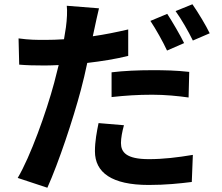

<svg xmlns="http://www.w3.org/2000/svg" viewBox="-20 -823 1040 900"><path d="M803 -771C831 -732 863 -676 884 -633L963 -667C947 -701 908 -766 882 -803ZM581 -685C525 -672 471 -661 415 -653L423 -690C428 -713 437 -756 444 -784L293 -796C296 -772 294 -732 289 -695C286 -680 284 -660 280 -639C250 -637 221 -636 192 -636C151 -636 118 -636 67 -643L70 -520C105 -517 142 -516 190 -516C210 -516 232 -517 255 -518C248 -490 241 -462 234 -435C197 -297 122 -88 63 11L202 57C255 -61 322 -262 359 -401C370 -442 380 -485 389 -528C457 -536 521 -546 581 -561ZM843 -621C825 -658 788 -721 764 -758L685 -725C711 -686 744 -627 763 -586ZM503 -368C567 -375 625 -379 694 -379C754 -379 815 -373 864 -366L867 -486C807 -493 749 -494 693 -494C629 -494 559 -491 503 -484ZM442 -246C434 -207 425 -161 425 -114C425 -14 504 44 677 44C757 44 823 37 879 30L884 -97C812 -85 746 -77 678 -77C571 -77 547 -110 547 -153C547 -176 553 -207 561 -236Z"/></svg>

Font: Spoqa Han Sans Neo Bold
Style: Bold
Weight: 700
Designer: [Spoqa Han Sans Neo] Dong-huui Kim  Younghwa Kang  Yujin Lee  [Noto Sans] Ryoko NISHIZUKA  (kana & ideographs); Paul D. 
Foundry: Spoqa (http://www.spoqa-han-sans.com)
Version: Version 1.000